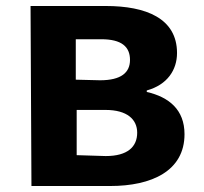

<svg xmlns="http://www.w3.org/2000/svg" viewBox="-20 -581 680 641"><path d="M85 40H348C486 40 596 -10 596 -133C596 -215 544 -257 470 -274V-279C539 -298 571 -348 571 -404C571 -520 467 -561 333 -561H82ZM236 -63V-214H332C405 -214 438 -182 438 -138C438 -91 406 -60 333 -60ZM233 -315V-450H318C386 -450 414 -425 414 -381C414 -339 385 -313 314 -313Z"/></svg>

Font: GenEiGothic-pro-Regular
Style: Bold
Weight: 700
Designer: Ryoko NISHIZUKA (kana & ideographs); Paul D. Hunt (Latin, Greek & Cyrillic); Wenlong ZHANG (bopomofo); Sandoll Communica
Foundry: Adobe Systems Incorporated; o_tamon
Version: Version 1.000.140830